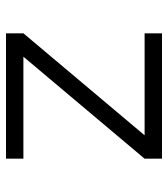

<svg xmlns="http://www.w3.org/2000/svg" viewBox="20 -580 560 640"><g transform="rotate(-90 300.0 -260.0)"><path d="M91 0V-58L431 -462H91V-520H509V-462L169 -58H509V0Z"/></g></svg>

Font: Iosevka SS04 Light Extended
Style: Regular
Weight: 300
Width: 7
Monospace: yes
Designer: Belleve Invis
Foundry: Belleve Invis
Version: Version 19.0.0; ttfautohint (v1.8.4)